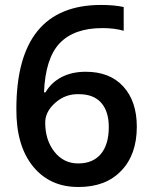

<svg xmlns="http://www.w3.org/2000/svg" viewBox="-20 -743 611 773"><path d="M45.9 -304.2Q45.9 -723.1 387.2 -723.1Q439.5 -723.1 478 -714.8V-619.1Q441.4 -629.9 392.1 -629.9Q277.8 -629.9 219.7 -568.4Q162.6 -507.3 157.2 -371.1H163.1Q186.5 -411.1 228 -432.6Q269.5 -454.1 325.2 -454.1Q422.4 -454.1 476.6 -394.5Q530.8 -335 530.8 -232.9Q530.8 -120.1 467.8 -55.2Q405.8 9.8 296.9 9.8Q181.2 10.7 113 -73Q44.9 -156.7 45.9 -304.2ZM294.9 -85Q354 -85 386 -123Q418 -161.1 418 -231.9Q418 -294.4 387.5 -329.1Q356.9 -363.8 297.9 -363.8Q243.7 -365.7 202.4 -329.1Q161.1 -292.5 162.1 -248Q162.1 -179.2 199.2 -131.8Q236.3 -85 294.9 -85Z"/></svg>

Font: Open Sans
Style: SemiBold
Weight: 600
Foundry: Ascender Corporation
Version: Version 1.10